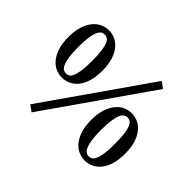

<svg xmlns="http://www.w3.org/2000/svg" viewBox="-145 -901 1161 1161"><g transform="rotate(45 435.5 -320.5)"><path d="M190 -4 652 -666 692 -637 230 25ZM150 -455Q150 -403 155 -370.5Q160 -338 168.5 -319.5Q177 -301 188 -294.5Q199 -288 211 -288Q223 -288 233.5 -294.5Q244 -301 252 -319.5Q260 -338 264.5 -370.5Q269 -403 269 -455Q269 -507 264.5 -539.5Q260 -572 252 -590Q244 -608 233.5 -614.5Q223 -621 211 -621Q199 -621 188 -614.5Q177 -608 168.5 -590Q160 -572 155 -539.5Q150 -507 150 -455ZM211 -657Q238 -657 264 -645.5Q290 -634 310.5 -609Q331 -584 343 -546Q355 -508 355 -455Q355 -402 343 -363.5Q331 -325 310.5 -300.5Q290 -276 264 -264.5Q238 -253 211 -253Q183 -253 157 -264.5Q131 -276 110.5 -300.5Q90 -325 77.5 -363.5Q65 -402 65 -455Q65 -508 77.5 -546Q90 -584 110.5 -609Q131 -634 157 -645.5Q183 -657 211 -657ZM602 -198Q602 -146 607 -113.5Q612 -81 620.5 -62.5Q629 -44 640 -37.5Q651 -31 663 -31Q675 -31 685.5 -37.5Q696 -44 704 -62.5Q712 -81 716.5 -113.5Q721 -146 721 -198Q721 -250 716.5 -282.5Q712 -315 704 -333Q696 -351 685.5 -357.5Q675 -364 663 -364Q651 -364 640 -357.5Q629 -351 620.5 -333Q612 -315 607 -282.5Q602 -250 602 -198ZM663 -400Q690 -400 716 -388.5Q742 -377 762.5 -352Q783 -327 795 -289Q807 -251 807 -198Q807 -145 795 -106.5Q783 -68 762.5 -43.5Q742 -19 716 -7.5Q690 4 663 4Q635 4 609 -7.5Q583 -19 562.5 -43.5Q542 -68 529.5 -106.5Q517 -145 517 -198Q517 -251 529.5 -289Q542 -327 562.5 -352Q583 -377 609 -388.5Q635 -400 663 -400Z"/></g></svg>

Font: Source Serif Pro Semibold
Style: Regular
Weight: 600
Designer: Frank Grießhammer
Foundry: Adobe Systems Incorporated
Version: Version 1.014;PS Version 1.0;hotconv 1.0.73;makeotf.lib2.5.5